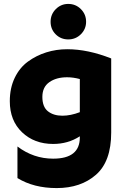

<svg xmlns="http://www.w3.org/2000/svg" viewBox="-20 -791 635 979"><path d="M298 -201Q340 -201 387 -219V-388Q353 -397 322 -397Q267 -397 231.5 -372Q196 -347 196 -297Q196 -246 224.5 -223.5Q253 -201 298 -201ZM547 -115Q547 32 469.5 100Q392 168 269 168Q152 168 69 117V-44Q151 18 251 18Q387 18 387 -90V-96Q327 -57 251 -57Q155 -57 92.5 -116.5Q30 -176 30 -275Q30 -342 55 -394Q80 -446 122.5 -477Q165 -508 216 -524Q267 -540 323 -540Q428 -540 547 -493ZM328 -771Q366 -771 392.5 -744.5Q419 -718 419 -680Q419 -643 392.5 -616.5Q366 -590 328 -590Q290 -590 264 -616Q238 -642 238 -680Q238 -718 264.5 -744.5Q291 -771 328 -771Z"/></svg>

Font: Roundo
Style: Bold
Weight: 700
Designer: Namrata Goyal (Gurmukhi), Shiva Nallaperumal (Latin)
Foundry: Indian Type Foundry
Version: Version 1.000;PS 1.0;hotconv 1.0.88;makeotf.lib2.5.647800